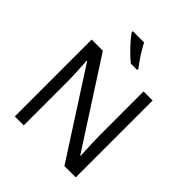

<svg xmlns="http://www.w3.org/2000/svg" viewBox="-251 -1103 1261 1261"><g transform="rotate(45 380.0 -472.0)"><path d="M663 0H558L176 -593H172Q174 -558 177 -506Q180 -454 180 -399V0H97V-714H201L582 -123H586Q585 -139 583.5 -171Q582 -203 580.5 -241Q579 -279 579 -311V-714H663ZM354 -944Q365 -922 381.5 -894.5Q398 -867 416.5 -840.5Q435 -814 450 -796V-784H391Q368 -802 339 -830.5Q310 -859 285.5 -887.5Q261 -916 249 -934V-944Z"/></g></svg>

Font: Noto IKEA Arabic
Style: Regular
Weight: 400
Designer: Monotype Design Team
Foundry: Monotype Imaging Inc.
Version: Version 1.200